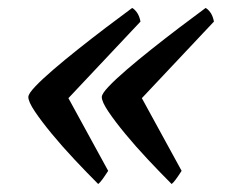

<svg xmlns="http://www.w3.org/2000/svg" viewBox="-20 -500 590 481"><path d="M226 -39Q198 -67 167 -100Q136 -133 110 -164.5Q84 -196 67.5 -220.5Q51 -245 51 -257Q51 -265 68 -283Q85 -301 113.5 -325.5Q142 -350 176 -377Q210 -404 245.5 -431Q281 -458 311 -480Q316 -478 322.5 -469.5Q329 -461 332 -446L124 -225L129 -295L251 -72Q242 -58 236 -50Q230 -42 226 -39ZM410 -39Q382 -67 351 -100Q320 -133 294 -164.5Q268 -196 251.5 -220.5Q235 -245 235 -257Q235 -265 252 -283Q269 -301 297.5 -325.5Q326 -350 360 -377Q394 -404 429.5 -431Q465 -458 495 -480Q500 -478 506.5 -469.5Q513 -461 516 -446L308 -225L313 -295L435 -72Q426 -58 420 -50Q414 -42 410 -39Z"/></svg>

Font: Texturina Medium
Style: Italic
Weight: 500
Italic angle: -11°
Designer: Guillermo Torres Carreño
Foundry: Omnibus-Type
Version: Version 1.002